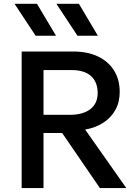

<svg xmlns="http://www.w3.org/2000/svg" viewBox="-20 -964 704 984"><path d="M91 0V-700H355.5Q428.5 -700 481.8 -674.8Q535 -649.5 564.2 -603Q593.5 -556.5 593.5 -492.5Q593.5 -440.5 571.2 -400.5Q549 -360.5 509 -334.8Q469 -309 416.5 -300L627.5 0H492L298.5 -282.5H203V0ZM203 -375.5H337Q405 -375.5 442.8 -404.5Q480.5 -433.5 480.5 -487.5Q480.5 -543 446.8 -574Q413 -605 345 -605H203ZM481.5 -781H377L269 -944.5H384.5ZM267 -781H162.5L54.5 -944.5H169.5Z"/></svg>

Font: Geologica Cursive
Style: Regular
Weight: 400
Designer: Sindre Bremnes, Frode Helland
Foundry: Monokrom Skriftforlag AS
Version: Version 1.010;gftools[0.9.28]